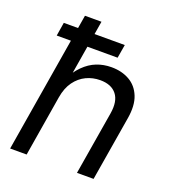

<svg xmlns="http://www.w3.org/2000/svg" viewBox="-133 -829 833 929"><g transform="rotate(20 283.5 -364.0)"><path d="M161.6 -313 109.9 0H24.9L145.5 -727.5H230.5L176.3 -400.9H155.3Q180.2 -449.2 210.4 -479.5Q240.7 -509.8 276.1 -523.7Q311.5 -537.6 352.1 -537.6Q405.3 -537.6 445.1 -514.9Q484.9 -492.2 503.2 -446.5Q521.5 -400.9 509.8 -332L454.6 0H369.1L423.3 -325.7Q434.1 -391.1 407 -425.5Q379.9 -460 322.3 -460Q284.2 -460 250.7 -444.1Q217.3 -428.2 193.6 -395.8Q169.9 -363.3 161.6 -313ZM49.8 -590.8 61 -660.2H375L363.3 -590.8Z"/></g></svg>

Font: Inter 24pt
Style: Italic
Weight: 400
Italic angle: -9.3988°
Designer: Rasmus Andersson
Foundry: rsms
Version: Version 4.001;git-66647c0bb